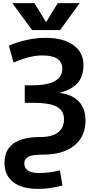

<svg xmlns="http://www.w3.org/2000/svg" viewBox="-20 -983 608 1233"><path d="M9 63Q9 -103 239 -103Q314 -103 352.5 -132.5Q391 -162 391 -217Q391 -272 345 -297.5Q299 -323 185 -323H139V-435H185Q380 -435 380 -542Q380 -627 252 -627Q172 -627 67 -581L37 -690Q158 -740 272 -740Q387 -740 451.5 -693Q516 -646 516 -567Q516 -495 480.5 -452.5Q445 -410 366 -388V-386Q446 -375 487.5 -330Q529 -285 529 -210Q529 -106 457 -48Q385 10 256 10Q189 10 162.5 23.5Q136 37 136 65Q136 128 229 128Q298 128 365 111L381 208Q301 230 226 230Q120 230 64.5 186.5Q9 143 9 63ZM277 -842 351 -963H492L366 -790H186L59 -963H201L275 -842Z"/></svg>

Font: M PLUS 1p
Style: Bold
Weight: 700
Version: Version 1.062